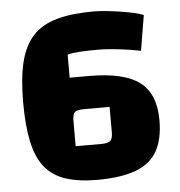

<svg xmlns="http://www.w3.org/2000/svg" viewBox="-49 -687 701 748"><g transform="rotate(-5 301.5 -312.5)"><path d="M301 15Q228 15 177.5 -2Q127 -19 97 -56.5Q67 -94 53.5 -157Q40 -220 40 -312Q40 -405 55.5 -468Q71 -531 106 -569Q141 -607 200 -623.5Q259 -640 345 -640Q371 -640 409 -635.5Q447 -631 483 -624Q519 -617 538 -609L515 -471Q477 -479 430.5 -484.5Q384 -490 350 -490Q307 -490 275.5 -488Q244 -486 229 -481V-391H305Q441 -391 502 -345Q563 -299 563 -196Q563 -121 536.5 -74.5Q510 -28 452 -6.5Q394 15 301 15ZM229 -123H328Q356 -123 365 -131.5Q374 -140 374 -165V-264H275Q247 -264 238 -256Q229 -248 229 -222Z"/></g></svg>

Font: Changa ExtraLight
Style: Bold
Weight: 700
Version: Version 3.002; ttfautohint (v1.8.2)